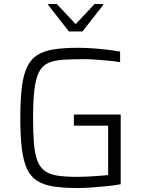

<svg xmlns="http://www.w3.org/2000/svg" viewBox="-20 -936 719 964"><path d="M370 8Q298 8 247.5 0Q197 -8 165 -29Q133 -50 115 -89.5Q97 -129 89.5 -191Q82 -253 82 -344Q82 -435 89.5 -497Q97 -559 115.5 -598.5Q134 -638 166.5 -659Q199 -680 249 -688Q299 -696 370 -696Q404 -696 442.5 -693.5Q481 -691 518 -686.5Q555 -682 583 -677V-624Q552 -629 519 -632Q486 -635 456.5 -637Q427 -639 407 -639Q342 -639 296.5 -636Q251 -633 221.5 -619.5Q192 -606 176 -574.5Q160 -543 153 -487.5Q146 -432 146 -344Q146 -267 150.5 -214Q155 -161 168 -128Q181 -95 205.5 -77.5Q230 -60 270 -54Q310 -48 370 -48Q393 -48 421 -49.5Q449 -51 477 -53Q505 -55 523 -57V-305H351V-361H586V-11Q553 -5 514.5 -1Q476 3 438 5.5Q400 8 370 8ZM326 -778 222 -911V-916H265L360 -815L455 -916H498V-911L394 -778Z"/></svg>

Font: Saira Thin Light
Style: Regular
Weight: 300
Version: Version 1.101